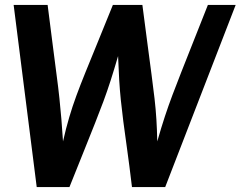

<svg xmlns="http://www.w3.org/2000/svg" viewBox="-20 -752 970 774"><path d="M172 -732Q184 -639 192.5 -571Q201 -503 208 -451Q215 -399 219.5 -356Q224 -313 227.5 -271.5Q231 -230 234 -182Q246 -235 259 -279Q272 -323 288 -366.5Q304 -410 324.5 -460.5Q345 -511 372 -577Q399 -643 435 -732H554Q566 -640 575 -571.5Q584 -503 591 -450.5Q598 -398 603 -354.5Q608 -311 610.5 -270Q613 -229 614 -182Q630 -238 644.5 -282Q659 -326 675 -368.5Q691 -411 710.5 -460.5Q730 -510 756 -575.5Q782 -641 818 -732H930L646 2H512Q501 -90 492 -153.5Q483 -217 477 -263.5Q471 -310 467 -349.5Q463 -389 460.5 -430Q458 -471 456 -526Q440 -471 426 -427.5Q412 -384 397 -343.5Q382 -303 363.5 -256.5Q345 -210 320 -147.5Q295 -85 260 2H128L35 -732Z"/></svg>

Font: Rosario Light
Style: Bold Italic
Weight: 700
Italic angle: -8.05°
Version: Version 1.101; ttfautohint (v1.8.1.43-b0c9)